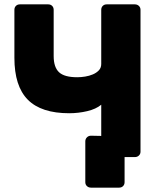

<svg xmlns="http://www.w3.org/2000/svg" viewBox="-20 -720 739 880"><path d="M397 140Q386 140 378.5 133Q371 126 371 115V-72Q371 -83 378.5 -90.5Q386 -98 397 -98L444 -97V-240Q420 -220 379.5 -210.5Q339 -201 297 -201Q169 -201 107.5 -263Q46 -325 46 -455V-675Q46 -686 53 -693Q60 -700 71 -700H201Q212 -700 219 -693Q226 -686 226 -675V-463Q226 -412 250.5 -389Q275 -366 334 -366Q351 -366 370 -369Q389 -372 405.5 -379Q422 -386 433 -397.5Q444 -409 444 -427V-675Q444 -686 451 -693Q458 -700 469 -700H598Q609 -700 616.5 -693Q624 -686 624 -675V-25Q624 -14 616.5 -7Q609 0 598 0H551V115Q551 126 544 133Q537 140 526 140Z"/></svg>

Font: Fz Rubik
Style: Bold
Weight: 700
Designer: Hubert and Fischer
Foundry: Hubert and Fischer
Version: Vit hóa bi FontZin.com